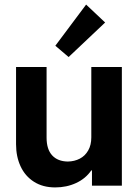

<svg xmlns="http://www.w3.org/2000/svg" viewBox="-20 -819 611 847"><path d="M50.8 -182.6V-523.4H185.5V-211.9Q185.5 -160.2 210.2 -133.5Q234.9 -106.9 279.3 -106.4Q308.6 -106.9 332 -119.1Q355.5 -131.3 369.1 -155.3Q382.8 -179.2 382.8 -212.9V-523.4H517.6V0H385.7V-67.4H382.8Q357.9 -31.2 315.9 -11.7Q273.9 7.8 223.6 7.8Q168.9 7.8 129.9 -17.1Q90.8 -42 70.8 -85.2Q50.8 -128.4 50.8 -182.6ZM224.1 -617.2 359.9 -798.8 443.8 -719.7 282.7 -567.4Z"/></svg>

Font: Reddit Sans Chocolate
Style: Bold
Weight: 700
Designer: Stephen Hutchings
Foundry: Reddit
Version: Version 1.011